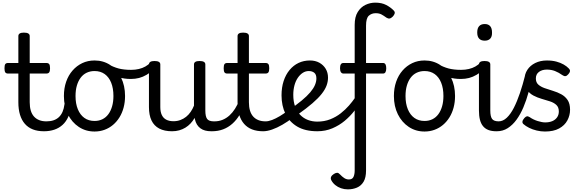

<svg xmlns="http://www.w3.org/2000/svg" viewBox="-20 -977 4382 1454"><path d="M313 17Q265 17 229 3Q193 -11 168.5 -39Q144 -67 131.5 -108Q119 -149 119 -203V-420H41Q26 -420 20 -429Q14 -438 14 -460Q14 -483 20 -491.5Q26 -500 41 -500H119V-704Q119 -717 129.5 -723.5Q140 -730 161 -730Q183 -730 194 -723.5Q205 -717 205 -704V-500H331Q346 -500 352.5 -491.5Q359 -483 359 -460Q359 -438 352.5 -429Q346 -420 331 -420H205V-203Q205 -167 213 -140Q221 -113 237 -95Q253 -77 276.5 -67.5Q300 -58 331 -58Q345 -58 352 -46.5Q359 -35 357.5 -20.5Q356 -6 345 5.5Q334 17 313 17Z M313 17Q299 17 292.5 5.5Q286 -6 287.5 -20.5Q289 -35 300 -46.5Q311 -58 332 -58Q362 -58 385.5 -66Q409 -74 426 -90Q443 -106 453.5 -130Q464 -154 468 -186Q470 -201 483 -205.5Q496 -210 508.5 -205.5Q521 -201 519 -186Q515 -133 498 -94.5Q481 -56 454 -31.5Q427 -7 391.5 5Q356 17 313 17Z M696 19Q629 19 576.5 -16Q524 -51 494 -111.5Q464 -172 464 -250Q464 -309 481 -358Q498 -407 529.5 -443Q561 -479 603 -499Q645 -519 696 -519Q763 -519 815 -484.5Q867 -450 897 -389Q927 -328 927 -250Q927 -203 916 -162Q905 -121 884.5 -88Q864 -55 835.5 -31Q807 -7 771.5 6Q736 19 696 19ZM696 -61Q729 -61 755.5 -74Q782 -87 800.5 -112Q819 -137 829 -172Q839 -207 839 -250Q839 -308 822 -350.5Q805 -393 773 -416Q741 -439 696 -439Q663 -439 636 -426Q609 -413 590.5 -388Q572 -363 562 -328.5Q552 -294 552 -250Q552 -192 569.5 -149.5Q587 -107 619 -84Q651 -61 696 -61Z M970 -379Q921 -379 877 -392.5Q833 -406 770 -440Q757 -447 755 -458.5Q753 -470 758 -480Q763 -490 773 -495Q783 -500 794 -494Q838 -469 878 -458.5Q918 -448 973 -448Q1004 -448 1031.5 -454.5Q1059 -461 1081 -473.5Q1103 -486 1119 -503Q1126 -511 1135 -507.5Q1144 -504 1151 -494.5Q1158 -485 1158.5 -473.5Q1159 -462 1149 -454Q1118 -427 1090 -410.5Q1062 -394 1033 -386.5Q1004 -379 970 -379Z M1283 17Q1225 17 1186 -3.5Q1147 -24 1127.5 -64.5Q1108 -105 1108 -166V-489Q1108 -502 1118.5 -508.5Q1129 -515 1150 -515Q1172 -515 1183 -508.5Q1194 -502 1194 -489V-166Q1194 -131 1205 -107Q1216 -83 1238.5 -71Q1261 -59 1294 -59Q1322 -59 1346 -68Q1370 -77 1389.5 -92.5Q1409 -108 1424 -130Q1439 -152 1449 -177V-489Q1449 -502 1459.5 -508.5Q1470 -515 1492 -515Q1513 -515 1524 -508.5Q1535 -502 1535 -489V-140Q1535 -95 1548.5 -76.5Q1562 -58 1599 -58Q1613 -58 1620 -46.5Q1627 -35 1625.5 -20.5Q1624 -6 1613 5.5Q1602 17 1580 17Q1554 17 1533.5 11.5Q1513 6 1497.5 -5.5Q1482 -17 1471.5 -34Q1461 -51 1456 -74L1454 -84Q1440 -60 1422.5 -41.5Q1405 -23 1383.5 -10Q1362 3 1337 10Q1312 17 1283 17Z M1585 17Q1571 17 1564.5 5.5Q1558 -6 1559.5 -20.5Q1561 -35 1572 -46.5Q1583 -58 1604 -58Q1638 -58 1666.5 -70Q1695 -82 1718 -103Q1741 -124 1759.5 -153Q1778 -182 1791 -216Q1797 -231 1809 -229.5Q1821 -228 1829.5 -219Q1838 -210 1835 -199Q1819 -148 1795 -108Q1771 -68 1739.5 -40Q1708 -12 1669.5 2.5Q1631 17 1585 17Z M1973 17Q1925 17 1889 3Q1853 -11 1828.5 -39Q1804 -67 1791.5 -108Q1779 -149 1779 -203V-420H1701Q1686 -420 1680 -429Q1674 -438 1674 -460Q1674 -483 1680 -491.5Q1686 -500 1701 -500H1779V-704Q1779 -717 1789.5 -723.5Q1800 -730 1821 -730Q1843 -730 1854 -723.5Q1865 -717 1865 -704V-500H1991Q2006 -500 2012.5 -491.5Q2019 -483 2019 -460Q2019 -438 2012.5 -429Q2006 -420 1991 -420H1865V-203Q1865 -167 1873 -140Q1881 -113 1897 -95Q1913 -77 1936.5 -67.5Q1960 -58 1991 -58Q2005 -58 2012 -46.5Q2019 -35 2017.5 -20.5Q2016 -6 2005 5.5Q1994 17 1973 17Z M1973 17Q1959 17 1952.5 5.5Q1946 -6 1947.5 -20.5Q1949 -35 1960 -46.5Q1971 -58 1992 -58Q2013 -58 2040.5 -68.5Q2068 -79 2099 -97.5Q2130 -116 2161 -140Q2174 -151 2185.5 -147.5Q2197 -144 2204 -133Q2211 -122 2210.5 -108.5Q2210 -95 2198 -86Q2159 -56 2118.5 -32.5Q2078 -9 2040.5 4Q2003 17 1973 17Z M2162 -139Q2223 -181 2264 -215Q2305 -249 2329.5 -278Q2354 -307 2365 -333Q2376 -359 2376 -383Q2376 -413 2360 -426Q2344 -439 2318 -439Q2294 -439 2273 -425.5Q2252 -412 2235.5 -388Q2219 -364 2210 -331Q2201 -298 2201 -259Q2201 -208 2215 -170Q2229 -132 2254 -106.5Q2279 -81 2312 -68.5Q2345 -56 2384 -56Q2399 -56 2406 -45Q2413 -34 2413 -19.5Q2413 -5 2406 6Q2399 17 2384 17Q2291 17 2231 -18.5Q2171 -54 2141.5 -115.5Q2112 -177 2112 -255Q2112 -315 2128 -363.5Q2144 -412 2173 -447Q2202 -482 2241 -500.5Q2280 -519 2327 -519Q2368 -519 2398.5 -502Q2429 -485 2446.5 -456Q2464 -427 2464 -389Q2464 -359 2453 -329Q2442 -299 2416 -266Q2390 -233 2346 -195Q2302 -157 2237 -111Z M2382 17Q2373 17 2368 6Q2363 -5 2363 -19.5Q2363 -34 2368 -45Q2373 -56 2382 -56Q2436 -56 2480.5 -73.5Q2525 -91 2560.5 -119Q2596 -147 2622.5 -177.5Q2649 -208 2666 -233Q2672 -241 2684 -236.5Q2696 -232 2705 -222.5Q2714 -213 2709 -204Q2691 -173 2661.5 -135Q2632 -97 2591 -62.5Q2550 -28 2497.5 -5.5Q2445 17 2382 17Z M2614 457Q2587 457 2562.5 448.5Q2538 440 2519 424.5Q2500 409 2489 388Q2482 374 2487.5 362Q2493 350 2509 340Q2524 331 2534 331.5Q2544 332 2555 344Q2571 361 2587 371.5Q2603 382 2622 382Q2648 382 2657 362.5Q2666 343 2666 314V-420H2581Q2569 -420 2562 -430Q2555 -440 2555 -460Q2555 -500 2580 -500H2666V-789Q2666 -849 2689 -886Q2712 -923 2747.5 -940Q2783 -957 2822 -957Q2871 -957 2905 -939Q2939 -921 2961 -898Q2972 -887 2969 -875.5Q2966 -864 2955 -852Q2942 -839 2931 -837Q2920 -835 2907 -843Q2885 -859 2868 -868Q2851 -877 2825 -877Q2794 -877 2773 -858Q2752 -839 2752 -783V-500H2881Q2905 -500 2905 -460Q2905 -420 2881 -420H2752V314Q2752 368 2733.5 399Q2715 430 2683.5 443.5Q2652 457 2614 457Z M3195 19Q3128 19 3075.5 -16Q3023 -51 2993 -111.5Q2963 -172 2963 -250Q2963 -309 2980 -358Q2997 -407 3028.5 -443Q3060 -479 3102 -499Q3144 -519 3195 -519Q3262 -519 3314 -484.5Q3366 -450 3396 -389Q3426 -328 3426 -250Q3426 -203 3415 -162Q3404 -121 3383.5 -88Q3363 -55 3334.5 -31Q3306 -7 3270.5 6Q3235 19 3195 19ZM3195 -61Q3228 -61 3254.5 -74Q3281 -87 3299.5 -112Q3318 -137 3328 -172Q3338 -207 3338 -250Q3338 -308 3321 -350.5Q3304 -393 3272 -416Q3240 -439 3195 -439Q3162 -439 3135 -426Q3108 -413 3089.5 -388Q3071 -363 3061 -328.5Q3051 -294 3051 -250Q3051 -192 3068.5 -149.5Q3086 -107 3118 -84Q3150 -61 3195 -61Z M3469 -379Q3420 -379 3376 -392.5Q3332 -406 3269 -440Q3256 -447 3254 -458.5Q3252 -470 3257 -480Q3262 -490 3272 -495Q3282 -500 3293 -494Q3337 -469 3377 -458.5Q3417 -448 3472 -448Q3503 -448 3530.5 -454.5Q3558 -461 3580 -473.5Q3602 -486 3618 -503Q3625 -511 3634 -507.5Q3643 -504 3650 -494.5Q3657 -485 3657.5 -473.5Q3658 -462 3648 -454Q3617 -427 3589 -410.5Q3561 -394 3532 -386.5Q3503 -379 3469 -379Z M3738 17Q3704 17 3679 7.5Q3654 -2 3638 -21.5Q3622 -41 3614.5 -70.5Q3607 -100 3607 -140V-489Q3607 -502 3617.5 -508.5Q3628 -515 3649 -515Q3671 -515 3682 -508.5Q3693 -502 3693 -489V-140Q3693 -95 3706.5 -76.5Q3720 -58 3757 -58Q3771 -58 3778 -46.5Q3785 -35 3783.5 -20.5Q3782 -6 3771 5.5Q3760 17 3738 17ZM3651 -669Q3623 -669 3608.5 -684.5Q3594 -700 3594 -731Q3594 -763 3608.5 -779Q3623 -795 3651 -795Q3678 -795 3692 -779Q3706 -763 3706 -731Q3707 -700 3692.5 -684.5Q3678 -669 3651 -669Z M3743 17Q3729 17 3724 5.5Q3719 -6 3721.5 -20.5Q3724 -35 3733 -46.5Q3742 -58 3756 -58Q3789 -58 3818 -85.5Q3847 -113 3871.5 -161Q3896 -209 3917.5 -272.5Q3939 -336 3957 -408Q3962 -426 3975.5 -428.5Q3989 -431 4000.5 -423Q4012 -415 4009 -399Q3999 -338 3982.5 -277.5Q3966 -217 3943.5 -164Q3921 -111 3891.5 -70.5Q3862 -30 3825 -6.5Q3788 17 3743 17Z M4107 19Q4076 19 4044.5 11.5Q4013 4 3987 -9Q3961 -22 3943 -38Q3935 -46 3936.5 -57Q3938 -68 3951 -83Q3961 -94 3969.5 -96Q3978 -98 3991 -90Q4018 -71 4051.5 -60.5Q4085 -50 4109 -50Q4139 -50 4162 -59.5Q4185 -69 4198.5 -88Q4212 -107 4212 -133Q4212 -165 4193 -182.5Q4174 -200 4144.5 -209.5Q4115 -219 4082 -228.5Q4049 -238 4019.5 -253.5Q3990 -269 3971 -297Q3952 -325 3952 -373Q3952 -415 3973.5 -448Q3995 -481 4033.5 -500Q4072 -519 4122 -519Q4162 -519 4193.5 -510.5Q4225 -502 4248.5 -488.5Q4272 -475 4287 -459Q4298 -448 4296.5 -437.5Q4295 -427 4284 -415Q4273 -402 4262.5 -400.5Q4252 -399 4239 -408Q4211 -428 4183 -439Q4155 -450 4121 -450Q4085 -450 4061.5 -432.5Q4038 -415 4038 -383Q4038 -353 4056.5 -336.5Q4075 -320 4104.5 -309.5Q4134 -299 4167.5 -289Q4201 -279 4230.5 -263Q4260 -247 4278.5 -219.5Q4297 -192 4297 -146Q4297 -103 4276.5 -65Q4256 -27 4214 -4Q4172 19 4107 19Z"/></svg>

Font: Playwrite US Modern
Style: Regular
Weight: 400
Designer: Veronika Burian, José Scaglione
Foundry: TypeTogether
Version: Version 1.002